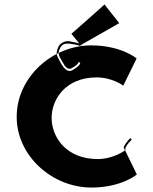

<svg xmlns="http://www.w3.org/2000/svg" viewBox="-20 -1005 689 863"><path d="M301 -853C302 -853 346 -797 346 -798C348 -804 339 -810 334 -810C324 -814 314 -814 303 -817C285 -823 269 -819 257 -811C246 -804 241 -794 237 -780C232 -762 236 -755 243 -741C253 -721 277 -670 308 -691C321 -700 333 -705 340 -719C342 -725 334 -728 332 -723C326 -711 314 -706 303 -699C284 -687 269 -711 263 -723C255 -738 239 -756 245 -777C248 -786 251 -791 255 -797C267 -814 291 -809 311 -806C322 -804 328 -804 337 -799L516 -901C516 -901 449 -985 450 -985C451 -985 301 -853 301 -853ZM567 -383C566 -383 564 -383 563 -382C554 -372 544 -360 537 -346L536 -342C536 -342 595 -222 595 -221C595 -220 525 -162 391 -162C216 -162 55 -303 55 -480C55 -657 214 -801 390 -801C524 -801 594 -743 594 -742C594 -741 534 -621 534 -620C534 -620 486 -657 414 -657C273 -657 211 -556 212 -473C213 -389 277 -290 420 -290C493 -291 544 -330 544 -331C545 -333 544 -335 543 -336C544 -346 556 -360 561 -366C564 -369 571 -374 571 -379C571 -381 569 -383 567 -383Z"/></svg>

Font: Hussar Wojna
Style: 3
Weight: 400
Designer: Robert Jablonski
Foundry: Cannot Into Space Fonts
Version: Version 1.01